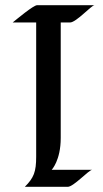

<svg xmlns="http://www.w3.org/2000/svg" viewBox="-20 -723 398 743"><path d="M124 -703C109 -703 43 -647 29 -636H120V-117C120 -58 111 -35 76 0H242C265 0 323 -65 337 -66H180C180 -66 215 -102 215 -189V-636H251C275 -636 333 -702 346 -703Z"/></svg>

Font: Fondamento
Style: Regular
Weight: 400
Designer: Astigmatic (AOETI)
Foundry: Astigmatic (AOETI)
Version: Version 1.001